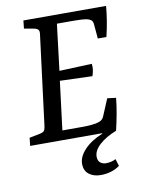

<svg xmlns="http://www.w3.org/2000/svg" viewBox="-85 -629 658 876"><g transform="rotate(-10 244.0 -191.0)"><path d="M405 -429 399 -498Q398 -506 394.5 -511.5Q391 -517 381 -521Q368 -526 347 -527Q326 -528 307 -528H233L207 -314L358 -320Q360 -306 358 -292Q356 -278 351 -264L201 -269L173 -44H262Q287 -44 309 -46Q331 -48 344 -53Q355 -57 360 -63Q365 -69 368 -77L400 -153L440 -148Q437 -114 430 -76Q423 -38 414 0H16L20 -37L70 -47Q84 -50 89 -56Q94 -62 96 -78L149 -497Q150 -510 145.5 -515Q141 -520 131 -523L81 -532L85 -569H468Q465 -535 459.5 -501Q454 -467 445 -429ZM311 187Q278 187 256.5 170.5Q235 154 235 122Q235 89 265.5 56.5Q296 24 350 2V-8H414V0Q365 19 335.5 46Q306 73 306 101Q306 120 317 129Q328 138 344 138Q354 138 366 135.5Q378 133 389 127L399 160Q382 173 359 180Q336 187 311 187Z"/></g></svg>

Font: Yrsa
Style: Italic
Weight: 400
Italic angle: -7.10001°
Designer: Anna Giedrys (Yrsa+Rasa design), David Brezina (Yrsa art-direction, Rasa art-direction, design)
Foundry: Rosetta Type Foundry
Version: Version 2.004